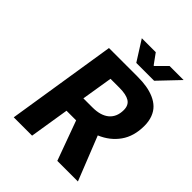

<svg xmlns="http://www.w3.org/2000/svg" viewBox="-230 -959 1088 1088"><g transform="rotate(45 314.0 -415.0)"><path d="M342.8 -709 266.1 -830.1H377.9L422.9 -768.1H426.8L488.8 -830.1H601.1L485.8 -709ZM69.8 0 173.8 -659.2H404.8Q443.4 -659.2 476.1 -653.8Q508.8 -648.4 537.4 -636Q565.9 -623.5 585.7 -604.2Q605.5 -585 616.7 -555.7Q627.9 -526.4 627.9 -488.8Q627.9 -405.8 587.9 -349.4Q547.9 -293 479 -264.2L584 0H418.9L332 -237.8H254.9L216.8 0ZM272.9 -355H345.2Q411.6 -355 446.8 -385Q481.9 -415 481.9 -470.2Q481.9 -508.8 455.3 -525.4Q428.7 -542 375 -542H303.2Z"/></g></svg>

Font: Office Code Pro Bold Italic
Style: Regular
Weight: 700
Italic angle: -9°
Designer: Nathan Rutzky & Paul D. Hunt
Foundry: Adobe Systems Incorporated
Version: Version 1.004;PS 001.004;hotconv 1.0.70;makeotf.lib2.5.58329